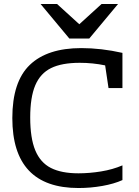

<svg xmlns="http://www.w3.org/2000/svg" viewBox="-20 -934 701 966"><path d="M329 -740 184 -914H267L379 -812L491 -914H574L429 -740ZM132 -343Q132 -239 157.5 -177.5Q183 -116 236 -89Q289 -62 375 -62Q430 -62 488.5 -71.5Q547 -81 596 -102V-28Q554 -9 495 1.5Q436 12 375 12Q42 12 42 -340Q42 -523 130 -607.5Q218 -692 389 -692Q489 -692 596 -668V-491H526L509 -605Q447 -618 381 -618Q291 -618 237 -591.5Q183 -565 157.5 -505Q132 -445 132 -343Z"/></svg>

Font: Rhodium Libre
Style: Regular
Weight: 400
Designer: James Puckett
Foundry: Dunwich Type Founders
Version: Version 1.001; ttfautohint (v1.3)